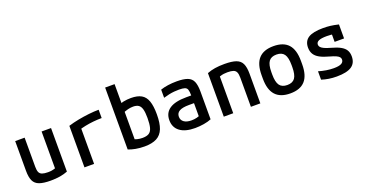

<svg xmlns="http://www.w3.org/2000/svg" viewBox="-36 -1392 3922 2063"><g transform="rotate(-20 1925.0 -360.0)"><path d="M285 10Q203 10 156 -7Q109 -24 89.5 -65.5Q70 -107 70 -180V-520H178V-186Q178 -147 187.5 -125Q197 -103 221.5 -94Q246 -85 288 -85Q312 -85 330.5 -88Q349 -91 370 -98Q391 -105 419 -118L372 -50V-520H480V-22Q439 -6 391.5 2Q344 10 285 10Z M673 -475Q727 -492 789.5 -504Q852 -516 914 -523Q976 -530 1028 -530V-435Q982 -435 932 -430Q882 -425 836 -415.5Q790 -406 752 -393L783 -444V0H673Z M1358 10Q1304 10 1256.5 1Q1209 -8 1175 -22V-730H1283V-59L1257 -112Q1279 -99 1307.5 -91.5Q1336 -84 1369 -84Q1416 -84 1442.5 -100.5Q1469 -117 1480 -157.5Q1491 -198 1491 -268Q1491 -332 1481 -368Q1471 -404 1448.5 -419.5Q1426 -435 1386 -435Q1357 -435 1327 -427.5Q1297 -420 1258 -403L1232 -494Q1268 -513 1309.5 -521.5Q1351 -530 1396 -530Q1470 -530 1514.5 -504.5Q1559 -479 1579 -422Q1599 -365 1599 -270Q1599 -169 1575 -107.5Q1551 -46 1498 -18Q1445 10 1358 10Z M1936 10Q1824 10 1763.5 -35.5Q1703 -81 1703 -164Q1703 -248 1767 -291Q1831 -334 1958 -334H2066V-246H1957Q1883 -246 1847.5 -226Q1812 -206 1812 -164Q1812 -125 1842.5 -103Q1873 -81 1928 -81Q1959 -81 1988 -88Q2017 -95 2038 -109L2015 -50V-337Q2015 -379 2007.5 -401Q2000 -423 1977.5 -430.5Q1955 -438 1912 -438Q1884 -438 1856.5 -435.5Q1829 -433 1799.5 -427Q1770 -421 1733 -410V-503Q1771 -516 1818.5 -523Q1866 -530 1920 -530Q1998 -530 2042.5 -513Q2087 -496 2105 -454.5Q2123 -413 2123 -340V-22Q2088 -7 2037 1.5Q1986 10 1936 10Z M2266 -498Q2309 -515 2356.5 -522.5Q2404 -530 2465 -530Q2550 -530 2597.5 -513Q2645 -496 2664.5 -454.5Q2684 -413 2684 -340V0H2576V-334Q2576 -374 2566 -396Q2556 -418 2532 -426.5Q2508 -435 2465 -435Q2442 -435 2423 -432.5Q2404 -430 2382.5 -423Q2361 -416 2331 -402L2374 -470V0H2266Z M3025 10Q2912 10 2856 -52Q2800 -114 2800 -240V-280Q2800 -407 2856 -468.5Q2912 -530 3025 -530Q3139 -530 3194.5 -468.5Q3250 -407 3250 -280V-240Q3250 -114 3194.5 -52Q3139 10 3025 10ZM3025 -86Q3086 -86 3113 -124Q3140 -162 3140 -248V-273Q3140 -359 3113 -396.5Q3086 -434 3025 -434Q2964 -434 2937 -396.5Q2910 -359 2910 -273V-248Q2910 -162 2937 -124Q2964 -86 3025 -86Z M3556 10Q3508 10 3466.5 3.5Q3425 -3 3384 -16V-112Q3428 -99 3471.5 -92Q3515 -85 3556 -85Q3615 -85 3642.5 -99.5Q3670 -114 3670 -144Q3670 -160 3659 -172.5Q3648 -185 3623 -196Q3598 -207 3558 -218Q3490 -236 3449 -258.5Q3408 -281 3389 -312.5Q3370 -344 3370 -387Q3370 -461 3423.5 -495.5Q3477 -530 3594 -530Q3635 -530 3674 -525.5Q3713 -521 3768 -508V-348H3660V-487L3708 -426Q3672 -431 3648 -433Q3624 -435 3601 -435Q3538 -435 3509 -422Q3480 -409 3480 -381Q3480 -365 3492 -351.5Q3504 -338 3530 -326Q3556 -314 3599 -302Q3666 -284 3705.5 -262Q3745 -240 3762.5 -210.5Q3780 -181 3780 -139Q3780 -62 3725.5 -26Q3671 10 3556 10Z"/></g></svg>

Font: M PLUS Code Latin SemiExpanded Medium
Style: Regular
Weight: 500
Width: 6
Designer: Coji Morishita
Foundry: UNDERFOREST DESIGN
Version: Version 1.002; ttfautohint (v1.8.3)